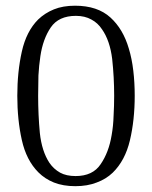

<svg xmlns="http://www.w3.org/2000/svg" viewBox="-20 -638 527 666"><path d="M240.2 -618.2Q198.2 -618.2 167 -605.5Q135.7 -592.8 112.3 -570.3Q71.3 -529.3 55.7 -459Q40 -388.7 40 -305.7Q40 -222.7 55.7 -152.3Q71.3 -82 113.3 -40Q135.7 -17.6 167 -4.9Q199.2 7.8 241.2 7.8Q283.2 7.8 315.4 -4.9Q347.7 -16.6 371.1 -39.1Q414.1 -81.1 430.7 -151.4Q447.3 -221.7 447.3 -305.7Q447.3 -351.6 442.4 -392.6Q437.5 -434.6 426.8 -469.7Q407.2 -537.1 363.3 -577.1Q318.4 -618.2 240.2 -618.2ZM242.2 -27.3Q210 -27.3 188.5 -39.1Q166 -51.8 151.4 -73.2Q125 -113.3 118.2 -176.8Q112.3 -240.2 112.3 -305.7Q112.3 -340.8 113.3 -376Q115.2 -411.1 120.1 -443.4Q128.9 -502.9 156.2 -543Q183.6 -583 243.2 -583Q274.4 -583 296.9 -570.3Q319.3 -558.6 334 -536.1Q361.3 -497.1 369.1 -433.6Q376 -370.1 376 -305.7Q376 -271.5 374 -236.3Q373 -201.2 367.2 -168.9Q357.4 -109.4 329.1 -68.4Q301.8 -27.3 242.2 -27.3Z"/></svg>

Font: BSRU BANSOMDEJ
Style: Regular
Weight: 400
Designer: Wisit Potiwat
Version: Version 1.000;PS 002.000;hotconv 1.0.70;makeotf.lib2.5.58329